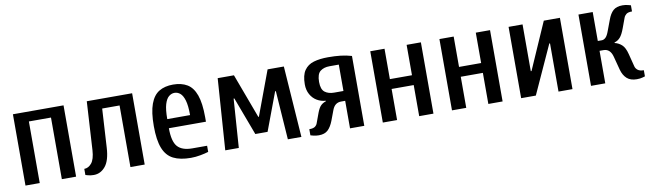

<svg xmlns="http://www.w3.org/2000/svg" viewBox="-35 -913 4489 1326"><g transform="rotate(-10 2209.5 -250.0)"><path d="M65 0V-500H420V0H320V-432H165V0Z M543 10Q520 10 503 5Q486 0 485 0V-43Q514 -43 536.5 -70Q559 -97 563 -160L583 -500H901V0H801V-432H679L663 -160Q658 -71 624.5 -30.5Q591 10 543 10Z M1224 10Q1149 10 1101.5 -14Q1054 -38 1031.5 -95Q1009 -152 1009 -250Q1009 -348 1030 -405Q1051 -462 1091 -486Q1131 -510 1189 -510Q1248 -510 1288 -486Q1328 -462 1348.5 -405Q1369 -348 1369 -250V-218H1109Q1109 -125 1141 -89Q1173 -53 1244 -53H1348V-10Q1326 -3 1291.5 3.5Q1257 10 1224 10ZM1109 -282H1269Q1269 -349 1258 -385.5Q1247 -422 1229 -437Q1211 -452 1189 -452Q1168 -452 1149.5 -437Q1131 -422 1120 -385.5Q1109 -349 1109 -282Z M1466 0 1501 -500H1615L1731 -188H1735L1851 -500H1965L2000 0H1905L1881 -342H1876L1776 -75H1690L1590 -342H1585L1561 0Z M2121 10Q2100 10 2081.5 5Q2063 0 2063 0V-43Q2092 -43 2104.5 -53Q2117 -63 2121 -77L2146 -145Q2159 -179 2174 -193Q2189 -207 2209 -213V-217Q2176 -219 2148 -235.5Q2120 -252 2103 -282.5Q2086 -313 2086 -353Q2086 -417 2109.5 -451Q2133 -485 2175.5 -497.5Q2218 -510 2276 -510Q2325 -510 2364.5 -505.5Q2404 -501 2441 -490V0H2341V-193H2312Q2268 -193 2250 -145L2223 -73Q2207 -32 2184.5 -11Q2162 10 2121 10ZM2276 -262H2341V-447H2276Q2236 -447 2211 -427.5Q2186 -408 2186 -353Q2186 -300 2211 -281Q2236 -262 2276 -262Z M2571 0V-500H2671V-287H2826V-500H2926V0H2826V-218H2671V0Z M3056 0V-500H3156V-287H3311V-500H3411V0H3311V-218H3156V0Z M3541 0V-500H3639V-172H3644L3788 -500H3901V0H3803V-338H3798L3644 0Z M4351 10Q4307 10 4282 -12.5Q4257 -35 4246 -75L4221 -170Q4206 -228 4159 -228H4131V0H4031V-500H4131V-297H4159Q4173 -297 4186 -309Q4199 -321 4211 -355L4238 -427Q4253 -469 4276 -489.5Q4299 -510 4341 -510Q4362 -510 4380.5 -505Q4399 -500 4399 -500V-457Q4371 -457 4358.5 -447Q4346 -437 4341 -423L4316 -355Q4300 -311 4283 -292Q4266 -273 4243 -267V-263Q4270 -257 4292 -237.5Q4314 -218 4326 -170L4349 -80Q4353 -65 4367 -54Q4381 -43 4409 -43V0Q4409 0 4392 5Q4375 10 4351 10Z"/></g></svg>

Font: Cuprum Medium
Style: Regular
Weight: 500
Designer: Jovanny Lemonad
Foundry: Jovanny Lemonad
Version: Version 3.000